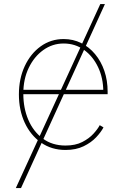

<svg xmlns="http://www.w3.org/2000/svg" viewBox="-20 -748 621 972"><path d="M60.1 204.1 487.8 -727.5H511.2L86.4 204.1ZM311.5 11.2Q241.2 11.2 188 -25.9Q134.8 -63 105.2 -126.7Q75.7 -190.4 75.7 -270Q75.7 -349.6 105.2 -413.1Q134.8 -476.6 186 -513.4Q237.3 -550.3 302.2 -550.3Q350.1 -550.3 390.6 -530.3Q431.2 -510.3 461.4 -473.9Q491.7 -437.5 508.3 -389.2Q524.9 -340.8 524.9 -283.2V-271H87.4V-293.5H512.2L502.9 -284.2Q502.9 -352.1 476.8 -407.5Q450.7 -462.9 405.5 -495.4Q360.4 -527.8 302.2 -527.8Q245.6 -527.8 199.2 -494.6Q152.8 -461.4 125.5 -404.5Q98.1 -347.7 98.1 -275.4V-272.5Q98.1 -200.7 123.3 -141.6Q148.4 -82.5 196.3 -46.9Q244.1 -11.2 311.5 -11.2Q361.8 -11.2 396.5 -29.1Q431.2 -46.9 453.1 -71Q475.1 -95.2 484.9 -114.3L503.9 -103Q491.7 -79.6 466.8 -53Q441.9 -26.4 403.3 -7.6Q364.7 11.2 311.5 11.2Z"/></svg>

Font: Inter 16pt Thin
Style: Regular
Weight: 250
Version: Version 4.001;git-66647c0bb